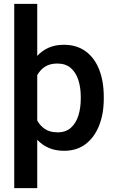

<svg xmlns="http://www.w3.org/2000/svg" viewBox="-20 -770 610 993"><path d="M516.7 -269.5V-258.9Q516.7 -182.2 492.9 -121.3Q469.1 -60.4 423.3 -25.2Q377.5 9.9 311.4 9.9Q266.7 9.9 232.2 -5.1Q197.8 -20.2 172.6 -47.2V203.1H53.6V-750H172.6V-480.8Q197.8 -508.5 231.9 -523.4Q266 -538.4 310 -538.4Q376.8 -538.4 422.9 -504.6Q469.1 -470.9 492.9 -410.3Q516.7 -349.8 516.7 -269.5ZM397.7 -258.9V-269.5Q397.7 -316.8 385.3 -355.8Q372.9 -394.9 346.2 -418.1Q319.6 -441.4 276.6 -441.4Q238.3 -441.4 212.9 -425.1Q187.5 -408.7 172.6 -381V-146.7Q187.5 -119.3 212.9 -102.5Q238.3 -85.6 278.1 -85.6Q320.3 -85.6 346.8 -109.4Q373.2 -133.2 385.5 -172.6Q397.7 -212 397.7 -258.9Z"/></svg>

Font: Interface Medium
Style: Regular
Weight: 500
Designer: Rasmus Andersson
Foundry: rsms
Version: Version 1.8